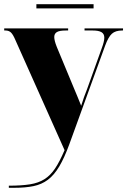

<svg xmlns="http://www.w3.org/2000/svg" viewBox="-23 -671 605 913"><path d="M19 212Q79 212 119.5 205.5Q160 199 188.5 181Q217 163 239 130Q261 97 284 43L50 -481Q39 -507 29 -516.5Q19 -526 3 -526H-3V-536H301V-526H290Q260 -526 247.5 -518.5Q235 -511 235 -495Q235 -478 247 -448L328 -253Q337 -231 346 -210Q355 -189 363 -168Q370 -190 376.5 -209Q383 -228 391 -247L461 -442Q473 -474 473 -492Q473 -510 459.5 -518Q446 -526 418 -526H379V-536H562V-526H558Q526 -526 509 -510.5Q492 -495 477 -454L307 14Q283 80 258.5 121Q234 162 204.5 184Q175 206 136.5 214Q98 222 45 222H19ZM150 -631V-651H422V-631Z"/></svg>

Font: Noto Serif Display SemiCondensed Black
Style: Regular
Weight: 900
Width: 4
Designer: Monotype Design Team
Foundry: Monotype Imaging Inc.
Version: Version 2.009